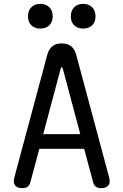

<svg xmlns="http://www.w3.org/2000/svg" viewBox="-20 -965 640 995"><path d="M204 -270H396L305 -611Q303 -617 300 -617Q297 -617 295 -611ZM416 -194H184L137 -19Q133 -5 123.5 2.5Q114 10 95 10Q69 10 58 -4.5Q47 -19 55 -48L225 -681Q233 -710 251 -725Q269 -740 300 -740Q331 -740 349 -725Q367 -710 375 -681L545 -48Q553 -19 542 -4.5Q531 10 505 10Q486 10 476.5 2.5Q467 -5 463 -19ZM411 -817Q382 -817 364.5 -834Q347 -851 347 -880Q347 -910 364.5 -927.5Q382 -945 411 -945Q440 -945 457.5 -927.5Q475 -910 475 -880Q475 -851 457.5 -834Q440 -817 411 -817ZM189 -817Q160 -817 142.5 -834Q125 -851 125 -880Q125 -910 142.5 -927.5Q160 -945 189 -945Q218 -945 235.5 -927.5Q253 -910 253 -880Q253 -851 235.5 -834Q218 -817 189 -817Z"/></svg>

Font: Maple Mono
Style: Regular
Weight: 400
Monospace: yes
Designer: subframe7536
Version: Version 7.300